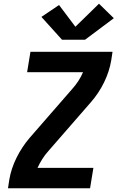

<svg xmlns="http://www.w3.org/2000/svg" viewBox="-20 -1014 640 1034"><path d="M23 0 30 -46Q40 -106 69 -164.5Q98 -223 140 -272L369 -535Q387 -555 402 -578Q417 -601 427 -625H126L144 -735H586L579 -689Q569 -629 540.5 -570.5Q512 -512 469 -463L240 -200Q222 -180 207.5 -157Q193 -134 182 -110H483L465 0ZM314 -800 203 -923 298 -987 386 -870 513 -994 593 -916 438 -800Z"/></svg>

Font: Iosevka Curly XBdEx
Style: Italic
Weight: 800
Width: 7
Italic angle: -9°
Monospace: yes
Designer: Belleve Invis
Foundry: Belleve Invis
Version: Version 11.1.0; ttfautohint (v1.8.3)